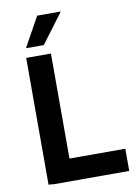

<svg xmlns="http://www.w3.org/2000/svg" viewBox="-99 -983 740 1048"><g transform="rotate(-10 271.0 -459.0)"><path d="M83.5 -703.1V0H103.5V2H530.3V-121.1H220.7V-703.1ZM91.3 -755.4H190.4L313.5 -919.9H182.6Z"/></g></svg>

Font: Faust Sans Bold
Style: Regular
Weight: 700
Designer: Andreas Faust
Version: Version 1.003;Glyphs 3.1.2 (3151)